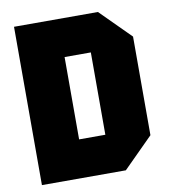

<svg xmlns="http://www.w3.org/2000/svg" viewBox="-80 -768 734 836"><g transform="rotate(-10 287.5 -350.0)"><path d="M232 -168H348V-532H232ZM38 0V-700H409L541 -568V-132L409 0Z"/></g></svg>

Font: Tektur SemiCondensed ExtraBold
Style: Regular
Weight: 800
Width: 4
Designer: Adam Jagosz
Foundry: Adam Jagosz
Version: Version 1.005;gftools[0.9.30]